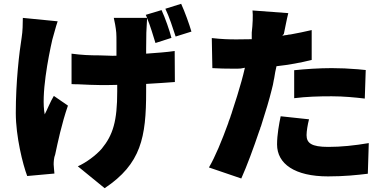

<svg xmlns="http://www.w3.org/2000/svg" viewBox="-20 -876 2040 1009"><path d="M986 -710C975 -748 951 -815 932 -856L849 -830C869 -789 889 -727 903 -684L986 -710ZM591 -704C592 -691 592 -674 592 -655V-645C592 -626 592 -605 592 -583C559 -582 534 -585 503 -585C450 -585 409 -587 356 -594V-434C365 -434 373 -433 382 -433H392C434 -431 475 -429 507 -429H517C544 -429 570 -429 596 -430V-395C596 -240 574 -167 515 -95C485 -60 432 -21 389 -2L530 113C722 -15 748 -155 748 -394V-435C804 -438 858 -442 899 -445L898 -608C858 -602 804 -598 748 -594V-619C748 -657 749 -687 749 -704C750 -727 752 -756 753 -781C770 -740 785 -689 797 -650L881 -677C871 -716 848 -782 829 -823L746 -798C748 -793 751 -787 753 -782H578C582 -766 589 -729 591 -704ZM266 36C265 20 262 -2 262 -12C262 -23 263 -48 270 -64C283 -125 304 -226 337 -321L263 -372C245 -343 228 -299 215 -275C195 -376 234 -576 255 -668C262 -690 273 -736 283 -764L100 -782C100 -753 99 -710 94 -680C81 -599 63 -447 63 -282C63 -159 100 -11 123 49L266 36Z M1408 -405C1413 -422 1416 -439 1419 -456L1421 -465C1424 -486 1428 -507 1433 -528C1498 -535 1562 -547 1618 -561V-718C1581 -709 1544 -702 1507 -695L1497 -694L1488 -692C1484 -692 1481 -691 1478 -691L1468 -689C1467 -689 1465 -689 1464 -688C1466 -694 1471 -694 1472 -699C1477 -722 1487 -776 1495 -807L1307 -821C1310 -796 1308 -747 1303 -705C1302 -693 1304 -686 1303 -670C1274 -670 1250 -669 1223 -669C1180 -669 1147 -670 1093 -676L1096 -518C1129 -516 1167 -515 1215 -515H1226C1239 -515 1251 -516 1267 -520C1262 -496 1255 -472 1249 -449C1236 -402 1219 -347 1200 -290L1197 -280C1195 -276 1194 -273 1193 -269L1190 -259C1187 -252 1185 -245 1182 -238L1179 -228C1146 -137 1110 -50 1078 4L1248 62C1278 -5 1312 -97 1343 -189L1347 -199C1347 -201 1348 -202 1348 -204L1352 -214L1355 -224C1376 -289 1395 -352 1408 -405ZM1902 -508C1892 -509 1882 -510 1871 -511L1861 -512C1814 -516 1767 -518 1723 -518C1658 -518 1583 -513 1526 -507V-360C1591 -368 1651 -370 1723 -370C1785 -370 1847 -364 1897 -358L1902 -508ZM1913 37 1918 -124C1841 -111 1773 -104 1705 -104C1617 -104 1591 -124 1591 -166C1591 -186 1597 -223 1604 -249L1455 -265C1447 -227 1436 -168 1436 -117C1436 -15 1529 51 1704 51C1788 51 1856 44 1913 37Z"/></svg>

Font: Glow Sans SC Normal Heavy
Style: Regular
Weight: 900
Designer: Ryoko NISHIZUKA (kana, bopomofo & ideographs); Paul D. Hunt (Latin, Greek & Cyrillic); Sandoll Communications, Soo-young
Version: Version 0.93